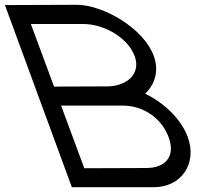

<svg xmlns="http://www.w3.org/2000/svg" viewBox="-212 -760 907 800"><path d="M392.8 -369.6C471.8 -331.6 543.8 -262.7 570.3 -189C610.9 -79 543.7 21 427.4 20H127.4H87.4L72.6 -20L-176.8 -699L-191.5 -739H-151.5L107.1 -740C219.1 -740 387.6 -641 428.7 -527C451.6 -464.7 433.1 -407.8 392.8 -369.6ZM13.2 -399.2 232.5 -400C318.5 -400 376.6 -454 348.7 -527C321 -602 224 -659 136.6 -660H-83.4C-51.2 -573.1 -19 -486.1 13.2 -399.2ZM42.6 -320 139.2 -59 397.9 -60C480.9 -60 519.7 -112 490.3 -189C461.5 -267 386.4 -319 302 -320H265.5C264.4 -320 263.2 -320 262 -320Z"/></svg>

Font: Nordica Plus
Style: NordicaClassicLightOpObl
Weight: 300
Version: Version 1.01